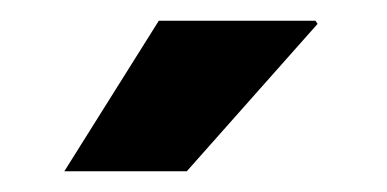

<svg xmlns="http://www.w3.org/2000/svg" viewBox="-20 -740 373 185"><path d="M284 -720H133L42 -575H160L286 -717Z"/></svg>

Font: Chivo Light
Style: Bold
Weight: 900
Designer: Hector Gatti
Foundry: Omnibus-Type
Version: Version 1.003;PS 001.003;hotconv 1.0.70;makeotf.lib2.5.58329